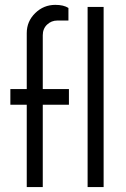

<svg xmlns="http://www.w3.org/2000/svg" viewBox="-20 -758 512 778"><path d="M153.3 -615.2V-397H259.3V-333.5H153.3V0H88.4V-333.5H22V-397H88.4V-624Q88.4 -671.4 122.6 -704.8Q156.7 -738.3 204.1 -738.3Q238.3 -738.3 257.3 -725.6V-674.8H212.4Q188 -674.8 170.7 -658.2Q153.3 -641.6 153.3 -615.2ZM335 -730H399.9V0H335Z"/></svg>

Font: Now
Style: Regular
Weight: 400
Designer: Alfredo Marco Pradil
Foundry: Alfredo Marco Pradil
Version: Version 1.200;hotconv 1.0.109;makeotfexe 2.5.65596